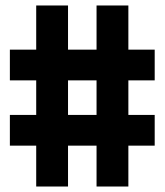

<svg xmlns="http://www.w3.org/2000/svg" viewBox="-20 -680 600 700"><path d="M544 -149H448V0H332V-149H228V0H112V-149H16V-261H112V-387H16V-499H112V-660H228V-499H332V-660H448V-499H544V-387H448V-261H544ZM332 -261V-387H228V-261Z"/></svg>

Font: TitilliumText
Style: ExtraBold
Weight: 800
Designer: Accademia di Belle Arti di Urbino and others
Foundry: Accademia di Belle Arti di Urbino and others.
Version: Version 60.001